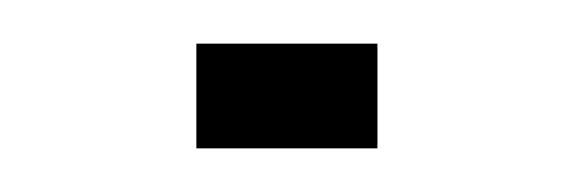

<svg xmlns="http://www.w3.org/2000/svg" viewBox="-20 -68 263 88"><path d="M70 -48H153V0H70Z"/></svg>

Font: Facade Sud
Style: Regular
Weight: 100
Designer: Éléonore Fines
Foundry: Velvetyne Type Foundry
Version: Version 1.001;Glyphs 3.2 (3202)